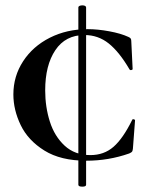

<svg xmlns="http://www.w3.org/2000/svg" viewBox="-20 -589 570 718"><path d="M288 -569Q294 -569 298 -567Q302 -565 302 -561V102Q302 109 288 109Q273 109 273 102V-561Q273 -565 277.5 -567Q282 -569 288 -569ZM460 -451Q467 -448 469 -444.5Q471 -441 471 -434L476 -331Q476 -328 471 -327Q466 -326 464 -330Q426 -395 386.5 -426.5Q347 -458 296 -458Q225 -458 187 -401.5Q149 -345 149 -251Q149 -189 166.5 -134Q184 -79 222 -44Q260 -9 318 -9Q369 -9 404.5 -40Q440 -71 474 -140Q475 -144 480 -143Q485 -142 485 -139L477 -33Q476 -25 474 -22Q472 -19 463 -15Q386 12 303 12Q207 12 146 -26Q85 -64 57.5 -121Q30 -178 30 -236Q30 -304 66.5 -360Q103 -416 166.5 -448Q230 -480 308 -480Q345 -480 388.5 -472Q432 -464 460 -451Z"/></svg>

Font: Cormorant Garamond
Style: Bold
Weight: 700
Designer: Christian Thalmann (Catharsis Fonts)
Foundry: Catharsis Fonts
Version: Version 4.000